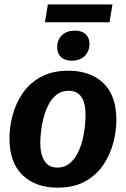

<svg xmlns="http://www.w3.org/2000/svg" viewBox="-20 -830 565 862"><path d="M238.3 12.5Q140 12.5 81.2 -43.8Q22.5 -100 22.5 -209.2Q22.5 -258.3 36.2 -311.2Q50 -364.2 80.8 -410Q111.7 -455.8 162.5 -484.2Q213.3 -512.5 287.5 -512.5Q385.8 -512.5 444.2 -456.7Q502.5 -400.8 502.5 -290.8Q502.5 -242.5 488.8 -189.6Q475 -136.7 444.6 -90.8Q414.2 -45 363.3 -16.2Q312.5 12.5 238.3 12.5ZM237.5 -77.5Q269.2 -77.5 291.2 -95.4Q313.3 -113.3 327.9 -141.2Q342.5 -169.2 350.4 -201.2Q358.3 -233.3 361.2 -262.9Q364.2 -292.5 364.2 -312.5Q364.2 -422.5 288.3 -422.5Q256.7 -422.5 234.2 -405Q211.7 -387.5 197.5 -359.2Q183.3 -330.8 175 -298.8Q166.7 -266.7 163.8 -237.5Q160.8 -208.3 160.8 -189.2Q160.8 -136.7 180 -107.1Q199.2 -77.5 237.5 -77.5ZM181.7 -730 195 -810H485L471.7 -730ZM302.5 -557.5Q270.8 -557.5 253.8 -573.8Q236.7 -590 236.7 -617.5Q236.7 -651.7 258.3 -672.1Q280 -692.5 315.8 -692.5Q347.5 -692.5 364.6 -676.2Q381.7 -660 381.7 -633.3Q381.7 -600 360.4 -578.8Q339.2 -557.5 302.5 -557.5Z"/></svg>

Font: Familjen Grotesk GF
Style: Bold Italic
Weight: 700
Designer: Anders Wikstroem, Jonas Baeckman, Matilda Gysing, Kristian Moeller
Foundry: Familjen STHML AB
Version: Version 2.000; Beta; Release 4; Build 6